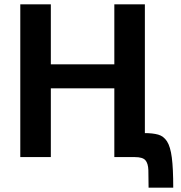

<svg xmlns="http://www.w3.org/2000/svg" viewBox="-20 -720 830 880"><path d="M73 -700H213V-425H504V-700H644V0H504V-315H213V0H73ZM642 -110Q680 -110 705 -103Q730 -96 745.5 -72Q761 -48 767.5 2Q774 52 774 140H661Q661 91 660 60Q659 29 646.5 14.5Q634 0 598 0Z"/></svg>

Font: Moderustic SemiBold
Style: Regular
Weight: 600
Designer: Tural Alisoy
Foundry: TAFT Foundry
Version: Version 2.120